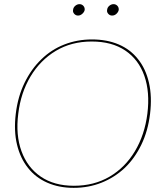

<svg xmlns="http://www.w3.org/2000/svg" viewBox="-20 -898 773 925"><path d="M335 7Q264 7 207.5 -18Q151 -43 115 -89Q78 -135 62 -201Q46 -267 56 -350Q66 -433 98.5 -499.5Q131 -566 179 -612Q227 -659 289.5 -683.5Q352 -708 423 -708Q495 -708 551.5 -684Q608 -660 645 -613Q682 -567 697.5 -500Q713 -433 703 -350Q693 -267 661 -201Q629 -135 581 -89Q532 -43 469.5 -18Q407 7 335 7ZM336 -3Q433 -3 508 -47Q583 -91 630 -169.5Q677 -248 690 -350Q703 -454 675.5 -532.5Q648 -611 583.5 -654.5Q519 -698 422 -698Q324 -698 249 -653Q174 -608 127 -529.5Q80 -451 68 -350Q55 -248 83.5 -169.5Q112 -91 176.5 -47Q241 -3 336 -3ZM388 -850Q386 -840 376.5 -831.5Q367 -823 356 -823Q345 -823 337.5 -831.5Q330 -840 332 -850Q333 -862 342.5 -870Q352 -878 363 -878Q374 -878 381.5 -870Q389 -862 388 -850ZM552 -850Q550 -840 541 -831.5Q532 -823 520 -823Q509 -823 501.5 -831.5Q494 -840 496 -850Q497 -862 506.5 -870Q516 -878 527 -878Q538 -878 545.5 -870Q553 -862 552 -850Z"/></svg>

Font: Aleo Thin
Style: Italic
Weight: 250
Italic angle: -7°
Designer: Alessio Laiso
Foundry: Alessio Laiso
Version: Version 2.001;gftools[0.9.29]